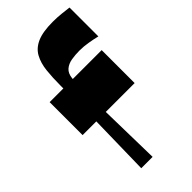

<svg xmlns="http://www.w3.org/2000/svg" viewBox="-234 -803 861 861"><g transform="rotate(-45 196.5 -372.5)"><path d="M111 0 117 -291H30V-500H117Q117 -505 117 -509.5Q117 -514 117 -518Q117 -569 121.5 -610.5Q126 -652 142.5 -682.5Q159 -713 195 -729Q231 -745 295 -745Q324 -745 350.5 -742Q377 -739 393 -737V-554Q368 -560 341 -564.5Q314 -569 288 -569Q262 -569 237.5 -565Q213 -561 196.5 -547Q180 -533 177 -504Q177 -503 177 -502Q177 -501 177 -500H360V-291H177L183 0Z"/></g></svg>

Font: Ojuju ExtraBold
Style: Regular
Weight: 800
Designer: Chisaokwu Joboson, Mirko Velimirovic
Foundry: Udi Foundry
Version: Version 1.000